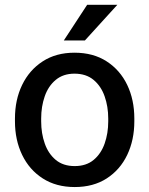

<svg xmlns="http://www.w3.org/2000/svg" viewBox="-20 -753 609 783"><path d="M41 -269.5Q41 -346.2 70.3 -406.7Q99.6 -467.3 154.1 -502.7Q208.5 -538.1 283.7 -538.1Q360.4 -538.1 415 -502.7Q469.7 -467.3 498.8 -406.7Q527.8 -346.2 527.8 -269.5V-258.3Q527.8 -182.1 498.8 -121.3Q469.7 -60.5 415.3 -25.4Q360.8 9.8 284.7 9.8Q209 9.8 154.3 -25.4Q99.6 -60.5 70.3 -121.3Q41 -182.1 41 -258.3ZM147.9 -258.3Q147.9 -209 162.6 -167.5Q177.2 -126 207.5 -100.8Q237.8 -75.7 284.7 -75.7Q331.5 -75.7 361.8 -100.8Q392.1 -126 406.7 -167.5Q421.4 -209 421.4 -258.3V-269.5Q421.4 -318.4 406.7 -360.1Q392.1 -401.9 361.6 -427.2Q331.1 -452.6 283.7 -452.6Q237.8 -452.6 207.3 -427.2Q176.8 -401.9 162.4 -360.1Q147.9 -318.4 147.9 -269.5ZM335.4 -733.4H458.5L326.2 -587.9H240.2Z"/></svg>

Font: Heebo Medium
Style: Regular
Weight: 500
Designer: Oded Ezer
Foundry: Ezer Type House
Version: Version 3.100